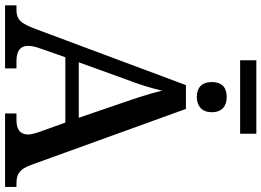

<svg xmlns="http://www.w3.org/2000/svg" viewBox="-157 -875 1032 758"><g transform="rotate(90 359.0 -496.0)"><path d="M218 -928H508V-992H218ZM363 -757C395 -757 423 -774 423 -816C423 -860 395 -875 363 -875C329 -875 304 -860 304 -816C304 -774 329 -757 363 -757ZM1 0H250V-45H221C183 -45 161 -59 161 -91C161 -104 165 -122 171 -138L206 -238H464L503 -129C507 -115 511 -103 511 -91C511 -59 490 -45 455 -45H428V0H718V-45H704C667 -45 648 -57 631 -103L410 -714H316L95 -122C72 -59 56 -45 18 -45H1ZM226 -291 291 -471C313 -528 327 -573 338 -620C349 -572 367 -518 386 -463L445 -291Z"/></g></svg>

Font: Noto Serif Thai Medium
Style: Regular
Weight: 500
Designer: Monotype Design Team
Foundry: Monotype Imaging Inc.
Version: Version 1.901;PS 001.901;hotconv 1.0.88;makeotf.lib2.5.64775